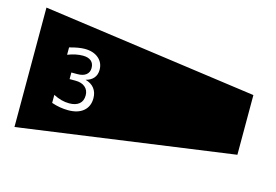

<svg xmlns="http://www.w3.org/2000/svg" viewBox="-83 -865 1362 948"><g transform="rotate(15 598.0 -391.0)"><path d="M1147.5 -543V-237.8L48.8 -85.4V-695.8ZM327.6 -401.4Q354 -408.2 367.9 -424.8Q381.8 -441.4 381.8 -466.8Q381.8 -502.9 355.5 -525.4Q329.1 -547.9 284.7 -547.9Q270 -547.9 250.7 -544.7Q231.4 -541.5 207.5 -534.7V-497.1Q228.5 -505.4 247.8 -509.3Q267.1 -513.2 284.7 -513.2Q312 -513.2 326.7 -500.7Q341.3 -488.3 341.3 -464.8Q341.3 -442.9 325.7 -430.4Q310.1 -418 281.2 -418H250.5V-384.3H281.2Q312 -384.3 330.1 -368.9Q348.1 -353.5 348.1 -327.1Q348.1 -298.3 330.1 -283.2Q312 -268.1 278.8 -268.1Q258.8 -268.1 238.8 -273.4Q218.8 -278.8 197.8 -289.6V-248.5Q219.2 -241.2 240.7 -237.5Q262.2 -233.9 283.2 -233.9Q333 -233.9 360.8 -257.6Q388.7 -281.2 388.7 -323.2Q388.7 -353 373 -373.3Q357.4 -393.6 327.6 -401.4Z"/></g></svg>

Font: BabelStone Maritime
Style: Regular
Weight: 400
Designer: Andrew West
Foundry: BabelStone
Version: Version 0.001;February 23, 2018